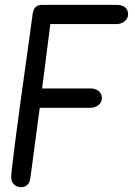

<svg xmlns="http://www.w3.org/2000/svg" viewBox="-20 -777 561 797"><path d="M154.3 -756.8Q154.3 -756.8 466.3 -756.8Q476.1 -756.8 484.9 -753.9Q511.7 -745.1 511.7 -717.3Q511.7 -709.5 508.3 -702.6Q498.5 -681.6 469.2 -677.2H189L154.8 -409.7H357.9Q369.6 -409.7 379.4 -405.3Q402.8 -394.5 402.8 -369.1Q402.8 -362.3 399.9 -355.5Q391.1 -334.5 360.8 -329.6H145L106.4 -40Q106.4 -39.6 106 -38.1Q100.6 0 66.9 0Q55.2 0 45.4 -5.9Q26.4 -17.6 26.4 -41.5Q26.4 -79.6 93.8 -561.5Q112.3 -693.8 115.7 -719.7Q116.2 -722.7 116.7 -725.6Q123.5 -756.8 154.3 -756.8Z"/></svg>

Font: Vibur
Style: Medium
Weight: 400
Version: Version 1.004